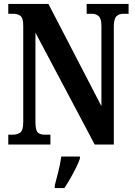

<svg xmlns="http://www.w3.org/2000/svg" viewBox="-20 -734 685 975"><path d="M22 0V-50H43Q68 -50 83 -61Q98 -72 98 -116V-602Q98 -643 83.5 -653.5Q69 -664 49 -664H22V-714H226L495 -195V-602Q495 -640 481 -652Q467 -664 447 -664H420V-714H633V-664H606Q584 -664 571 -651Q558 -638 558 -598V0H461L160 -568V-116Q160 -72 172 -61Q184 -50 208 -50H236V0ZM258 208Q266 177 276.5 136Q287 95 291 61H386V71Q379 92 365.5 119Q352 146 336.5 173Q321 200 307 221H258Z"/></svg>

Font: Noto Serif Ethiopic ExtraCondensed
Style: Bold
Weight: 700
Width: 2
Designer: Monotype Design Team
Foundry: Monotype Imaging Inc.
Version: Version 2.102; ttfautohint (v1.8.4.7-5d5b)